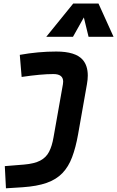

<svg xmlns="http://www.w3.org/2000/svg" viewBox="-20 -815 653 1070"><path d="M13.2 234.4 6.8 110.8 114.3 102.1Q171.4 97.2 204.1 80.1Q236.8 63 253.4 31Q270 -1 278.3 -49.8L330.6 -345.2Q332 -353 332 -359.9Q332 -402.3 277.8 -402.3Q209 -402.3 100.6 -386.2L90.3 -509.3Q193.4 -527.8 293.5 -527.8Q400.9 -527.8 440.9 -481.9Q469.2 -449.2 469.2 -394Q469.2 -371.6 464.4 -345.2L415 -65.4Q401.9 7.8 381.8 61Q361.8 114.3 327.9 149.7Q293.9 185.1 240.2 204.1Q186.5 223.1 106 228.5ZM528.8 -795.4 612.8 -609.9H473.6L447.3 -717.8L386.7 -609.9H237.8L388.2 -795.4Z"/></svg>

Font: CaskaydiaCove NF
Style: Bold Italic
Weight: 700
Italic angle: -10°
Designer: Aaron Bell
Foundry: Saja Typeworks
Version: Version 2111.001; VTT 6.35;Nerd Fonts 3.2.1